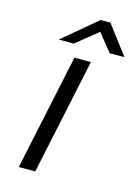

<svg xmlns="http://www.w3.org/2000/svg" viewBox="-106 -740 576 800"><g transform="rotate(15 181.5 -340.0)"><path d="M162 -500 56 0H127L233 -500ZM79 -556H144L238 -632L299 -556H363L269 -680H227Z"/></g></svg>

Font: LT Wave Text Light Italic
Style: Regular
Weight: 300
Designer: Daniel Lyons
Version: Version 2.5 (Glyphs App)